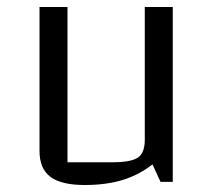

<svg xmlns="http://www.w3.org/2000/svg" viewBox="-20 -520 612 549"><path d="M474 -500V0H439L416 -50Q378 -20 331 -5.5Q284 9 222 9Q155 9 124 -14.5Q93 -38 93 -88V-500H173V-56H300Q355 -56 374.5 -69.5Q394 -83 394 -120V-500Z"/></svg>

Font: Changa Light
Style: Regular
Weight: 300
Designer: Eduardo Rodriguez Tunni
Foundry: Eduardo Rodriguez Tunni
Version: Version 3.002; ttfautohint (v1.8.2)